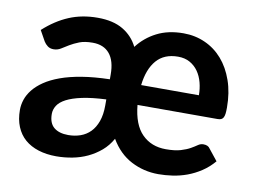

<svg xmlns="http://www.w3.org/2000/svg" viewBox="-63 -611 936 709"><g transform="rotate(10 405.0 -257.0)"><path d="M450 -231Q457 -157.5 491.8 -122.8Q526.5 -88 581 -88Q615 -88 636.5 -94.5Q658 -101 672 -109Q686 -117 695.2 -123.5Q704.5 -130 715 -130Q733 -130 740 -118.5L773.5 -76.5Q753 -52.5 728.2 -36.2Q703.5 -20 677 -10.2Q650.5 -0.5 623 3.5Q595.5 7.5 569.5 7.5Q515 7.5 467.8 -17Q420.5 -41.5 390 -93.5Q375 -66.5 352.8 -47.5Q330.5 -28.5 304 -16Q277.5 -3.5 247.5 2.2Q217.5 8 187 8Q150 8 120 -1.5Q90 -11 69 -29.2Q48 -47.5 36.8 -74.8Q25.5 -102 25.5 -137.5Q25.5 -157 32 -176.5Q38.5 -196 53.2 -214.5Q68 -233 91.5 -249Q115 -265 149.2 -277.5Q183.5 -290 229 -297.5Q274.5 -305 333 -306.5V-324Q333 -375.5 311 -402Q289 -428.5 247.5 -428.5Q217.5 -428.5 197.8 -420.8Q178 -413 163 -404Q148 -395 135.8 -387.2Q123.5 -379.5 108.5 -379.5Q95.5 -379.5 86.5 -386.2Q77.5 -393 72 -402L50 -441.5Q94.5 -482 142.8 -502.2Q191 -522.5 250 -522.5Q308 -522.5 345 -500.5Q382 -478.5 401 -440Q429.5 -477.5 472 -499.2Q514.5 -521 572 -521Q615.5 -521 653 -504.2Q690.5 -487.5 718 -456Q745.5 -424.5 761.2 -379.5Q777 -334.5 777 -278.5Q777 -264.5 775.8 -255.2Q774.5 -246 771.5 -240.8Q768.5 -235.5 763.2 -233.2Q758 -231 749.5 -231ZM667 -305.5Q667 -330 661 -353Q655 -376 642.5 -393.8Q630 -411.5 611.2 -422Q592.5 -432.5 567 -432.5Q515 -432.5 486.2 -399.2Q457.5 -366 450.5 -305.5ZM333 -231Q279.5 -228.5 243.2 -220.8Q207 -213 185 -201.5Q163 -190 153.5 -175Q144 -160 144 -143.5Q144 -109 163.2 -93Q182.5 -77 217 -77Q241.5 -77 262.8 -84.5Q284 -92 299.5 -107.8Q315 -123.5 324 -148.5Q333 -173.5 333 -208Z"/></g></svg>

Font: Lato
Style: Bold
Weight: 700
Designer: Lukasz Dziedzic with Adam Twardoch and Botio Nikoltchev
Foundry: tyPoland Lukasz Dziedzic
Version: Version 2.010; 2014-09-01; http://www.latofonts.com/; ttfaut